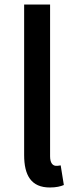

<svg xmlns="http://www.w3.org/2000/svg" viewBox="-20 -817 338 851"><path d="M201 14C230 14 249 9 263 3L249 -84C238 -82 234 -82 229 -82C215 -82 202 -93 202 -124V-797H87V-130C87 -40 118 14 201 14Z"/></svg>

Font: Noto Sans CJK SC Medium
Style: Regular
Weight: 500
Designer: Ryoko NISHIZUKA 西塚涼子 (kana, bopomofo & ideographs); Paul D. Hunt (Latin, Greek & Cyrillic); Sandoll Communications 산돌커뮤니
Foundry: Adobe
Version: Version 2.004;hotconv 1.0.118;makeotfexe 2.5.65603